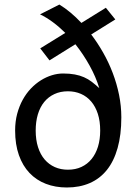

<svg xmlns="http://www.w3.org/2000/svg" viewBox="-20 -811 606 843"><path d="M136.7 -237.8Q136.7 -196.8 147 -164.8Q157.2 -132.8 176 -110.8Q194.8 -88.9 220.7 -77.4Q246.6 -65.9 278.3 -65.9Q311.5 -65.9 337.6 -78.1Q363.8 -90.3 382.1 -112.8Q400.4 -135.3 410.2 -167Q419.9 -198.7 419.9 -237.8Q419.9 -278.8 409.7 -310.8Q399.4 -342.8 380.6 -365Q361.8 -387.2 335.7 -398.7Q309.6 -410.2 278.3 -410.2Q245.1 -410.2 218.8 -397.9Q192.4 -385.7 174.1 -363.3Q155.8 -340.8 146.2 -308.8Q136.7 -276.9 136.7 -237.8ZM380.4 -659.7Q408.7 -622.6 433.1 -579.6Q457.5 -536.6 475.1 -490.2Q492.7 -443.8 502.7 -394.8Q512.7 -345.7 512.7 -295.9Q512.7 -218.8 496.3 -160.9Q480 -103 449.2 -64.7Q418.5 -26.4 374 -7.1Q329.6 12.2 273.4 12.2Q223.1 12.2 181.4 -3.9Q139.6 -20 109.6 -51.5Q79.6 -83 63 -129.9Q46.4 -176.8 46.4 -237.8Q46.4 -277.3 55.4 -311.3Q64.5 -345.2 79.8 -373Q95.2 -400.9 115.7 -422.4Q136.2 -443.8 159.7 -458.5Q183.1 -473.1 208 -480.7Q232.9 -488.3 256.8 -488.3Q286.1 -488.3 308.3 -484.1Q330.6 -480 348.9 -471.9Q367.2 -463.9 383.1 -451.7Q398.9 -439.5 416 -423.8Q400.9 -473.6 373.5 -522.9Q346.2 -572.3 311 -616.7L197.3 -545.9L156.7 -598.6L266.6 -666.5Q240.2 -692.9 212.2 -713.6Q184.1 -734.4 155.8 -748L240.7 -791Q265.6 -775.9 289.8 -755.6Q314 -735.4 337.4 -710.4L444.8 -776.9L486.3 -725.6Z"/></svg>

Font: Andika Basic
Style: Regular
Weight: 400
Designer: Annie Olsen & Victor Gaultney
Foundry: SIL International
Version: Version 1.000